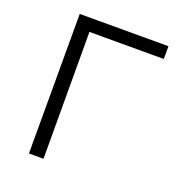

<svg xmlns="http://www.w3.org/2000/svg" viewBox="-128 -802 828 905"><g transform="rotate(20 286.0 -350.0)"><path d="M563 -636H190L191 0H118V-700H563Z"/></g></svg>

Font: CMG Sans
Style: Regular
Weight: 400
Designer: Julieta Ulanovsky
Foundry: Julieta Ulanovsky
Version: Version 7.200